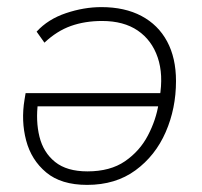

<svg xmlns="http://www.w3.org/2000/svg" viewBox="-20 -512 569 540"><path d="M225 8Q152 8 110 -27Q68 -62 53.5 -117Q39 -172 49 -232L52 -250H446L440 -213H68L87 -225Q80 -172 91 -127.5Q102 -83 135 -56.5Q168 -30 226 -30Q290 -30 331.5 -58.5Q373 -87 396 -131Q419 -175 426 -220L429 -238Q440 -302 423.5 -350.5Q407 -399 367.5 -426Q328 -453 267 -453Q219 -453 179.5 -439Q140 -425 105 -392L83 -423Q115 -458 165.5 -475Q216 -492 265 -492Q331 -492 378 -467Q425 -442 450 -395.5Q475 -349 475 -284Q475 -207 446 -140.5Q417 -74 361 -33Q305 8 225 8Z"/></svg>

Font: Nunito Sans 12pt ExtraLight
Style: Italic
Weight: 200
Italic angle: -9°
Designer: Vernon Adams
Foundry: Vernon Adams
Version: Version 3.101;gftools[0.9.27]